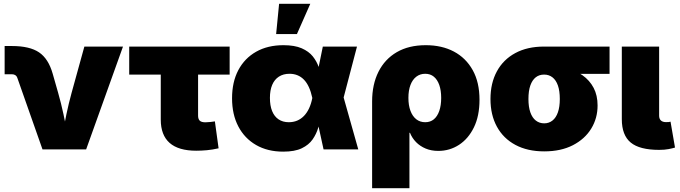

<svg xmlns="http://www.w3.org/2000/svg" viewBox="-20 -786 3575 1010"><path d="M203.6 0 70.8 -377.4Q67.9 -386.2 60.3 -390.9Q52.7 -395.5 41.5 -395.5H4.4V-543.9H43Q136.2 -543.9 185.5 -510.5Q234.9 -477.1 257.3 -397.9L286.1 -296.9Q301.8 -241.7 314 -184.8Q326.2 -127.9 338.9 -63H305.2Q317.4 -127.9 329.3 -184.8Q341.3 -241.7 356.4 -296.9L423.8 -541H627L433.1 0Z M1012.2 6.8Q918.9 6.8 872.3 -34.2Q825.7 -75.2 825.7 -156.7V-393.6H659.7V-541H1188V-393.6H1022V-177.7Q1022 -159.7 1030.8 -151.1Q1039.6 -142.6 1060.5 -142.6Q1070.3 -142.6 1086.9 -144.3Q1103.5 -146 1110.4 -147.5L1129.9 -5.9Q1097.7 1.5 1068.4 4.2Q1039.1 6.8 1012.2 6.8Z M1469.7 11.7Q1387.7 11.7 1327.1 -23.2Q1266.6 -58.1 1233.6 -121.1Q1200.7 -184.1 1200.7 -269Q1200.7 -354.5 1233.6 -417Q1266.6 -479.5 1327.4 -513.9Q1388.2 -548.3 1471.2 -548.3Q1529.8 -548.3 1567.1 -532Q1604.5 -515.6 1625.5 -489.3Q1646.5 -462.9 1657.2 -431.6Q1668 -400.4 1673.3 -371.1H1728L1786.6 -276.9L1864.7 0H1682.1L1622.6 -272Q1615.7 -304.2 1604.7 -327.9Q1593.8 -351.6 1578.9 -366.9Q1564 -382.3 1544.9 -390.1Q1525.9 -397.9 1502.9 -397.9Q1470.2 -397.9 1447 -382.8Q1423.8 -367.7 1411.9 -339.6Q1399.9 -311.5 1399.9 -271Q1399.9 -230.5 1411.4 -201.9Q1422.9 -173.3 1445.3 -158.2Q1467.8 -143.1 1499 -143.1Q1523.4 -143.1 1543.5 -151.6Q1563.5 -160.2 1579.1 -176.3Q1594.7 -192.4 1605.7 -215.8Q1616.7 -239.3 1622.6 -269L1678.2 -541H1857.9L1786.6 -269L1727.5 -177.7H1669.4Q1663.6 -147.5 1654.1 -114.5Q1644.5 -81.5 1624.5 -52.7Q1604.5 -23.9 1567.6 -6.1Q1530.8 11.7 1469.7 11.7ZM1432.6 -606.9 1448.2 -766.1H1612.3L1542 -606.9Z M1937.5 204.1V-252.4Q1937.5 -341.8 1970.9 -408.4Q2004.4 -475.1 2067.4 -511.7Q2130.4 -548.3 2219.7 -548.3Q2304.2 -548.3 2367.4 -514.9Q2430.7 -481.4 2466.6 -417.2Q2502.4 -353 2502.4 -261.2Q2502.4 -176.3 2473.1 -116.2Q2443.8 -56.2 2394.8 -24.2Q2345.7 7.8 2285.6 7.8Q2248.5 7.8 2219 -4.6Q2189.5 -17.1 2168.7 -38.3Q2147.9 -59.6 2136.7 -87.4H2133.8V204.1ZM2216.8 -143.1Q2243.7 -143.1 2262.2 -158.4Q2280.8 -173.8 2290.8 -202.6Q2300.8 -231.4 2300.8 -271Q2300.8 -310.5 2290.8 -338.9Q2280.8 -367.2 2262.2 -382.6Q2243.7 -397.9 2216.8 -397.9Q2189.9 -397.9 2169.9 -382.6Q2149.9 -367.2 2139.2 -338.9Q2128.4 -310.5 2128.4 -271Q2128.4 -231.9 2139.2 -203.1Q2149.9 -174.3 2169.7 -158.7Q2189.5 -143.1 2216.8 -143.1Z M2842.8 10.3Q2754.9 10.3 2691.4 -23.7Q2627.9 -57.6 2594 -119.6Q2560.1 -181.6 2560.1 -265.1Q2560.1 -348.6 2593.8 -410.6Q2627.4 -472.7 2690.7 -506.8Q2753.9 -541 2841.8 -541H3186.5V-397.5H2948.7L2841.8 -393.6Q2816.4 -393.6 2798.1 -379.2Q2779.8 -364.7 2769.8 -336.4Q2759.8 -308.1 2759.8 -265.1Q2759.8 -223.6 2769.8 -195.1Q2779.8 -166.5 2798.6 -151.9Q2817.4 -137.2 2842.8 -137.2Q2867.7 -137.2 2886.2 -151.9Q2904.8 -166.5 2914.8 -195.1Q2924.8 -223.6 2924.8 -265.1Q2924.8 -308.1 2914.8 -336.4Q2904.8 -364.7 2886.2 -379.2Q2867.7 -393.6 2842.8 -393.6V-442.4Q2903.8 -442.4 2955.3 -429.4Q3006.8 -416.5 3044.4 -389.9Q3082 -363.3 3102.8 -323.7Q3123.5 -284.2 3123.5 -231Q3123.5 -164.1 3090.1 -109.4Q3056.6 -54.7 2993.7 -22.2Q2930.7 10.3 2842.8 10.3Z M3447.3 2.4Q3344.7 2.4 3297.9 -36.1Q3251 -74.7 3251 -159.2V-541H3447.3V-177.7Q3447.3 -161.1 3456.5 -152.3Q3465.8 -143.6 3483.4 -143.6Q3492.2 -143.6 3497.8 -144Q3503.4 -144.5 3507.3 -146L3530.8 -9.8Q3518.6 -5.9 3497.3 -1.7Q3476.1 2.4 3447.3 2.4Z"/></svg>

Font: Inter 17pt Black
Style: Regular
Weight: 900
Version: Version 4.001;git-66647c0bb